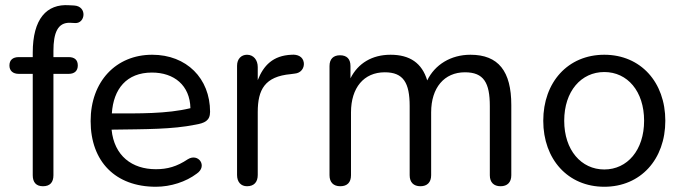

<svg xmlns="http://www.w3.org/2000/svg" viewBox="-20 -704 2604 733"><path d="M144 7C171 7 184 -8 184 -35V-422H242C265 -422 277 -434 277 -454C277 -475 265 -486 242 -486H184V-510C184 -578 200 -619 248 -617L267 -616C306 -614 314 -680 263 -683L244 -684C158 -690 105 -632 105 -503V-486H52C29 -486 16 -475 16 -454C16 -434 29 -422 52 -422H105V-35C105 -8 118 7 144 7Z M575 9C632 9 690 -10 731 -41C774 -70 737 -121 697 -96C655 -68 619 -58 575 -58C484 -58 416 -109 406 -209C539 -211 637 -210 726 -228C761 -234 782 -243 782 -277C782 -405 692 -495 561 -495C423 -495 326 -393 326 -242C326 -87 421 9 575 9ZM407 -271C413 -364 463 -427 560 -427C645 -427 705 -378 707 -291C617 -269 509 -271 407 -271Z M923 7C950 7 964 -9 964 -36V-276C964 -362 991 -412 1090 -421L1105 -423C1129 -425 1142 -444 1140 -464C1137 -488 1116 -497 1093 -495C1022 -492 986 -454 964 -398V-448C964 -475 948 -495 923 -495C902 -495 885 -480 885 -453V-36C885 -9 900 7 923 7Z M1279 7C1306 7 1320 -8 1320 -35V-275C1320 -369 1369 -428 1449 -428C1520 -428 1544 -388 1544 -299V-35C1544 -8 1559 7 1585 7C1611 7 1626 -8 1626 -35V-275C1626 -369 1676 -428 1755 -428C1827 -428 1850 -388 1850 -299V-35C1850 -8 1865 7 1891 7C1917 7 1932 -8 1932 -35V-303C1932 -432 1883 -495 1776 -495C1701 -495 1640 -457 1611 -397C1591 -463 1545 -495 1471 -495C1401 -495 1347 -463 1318 -405V-452C1318 -479 1304 -493 1278 -493C1253 -493 1238 -479 1238 -452V-35C1238 -8 1253 7 1279 7Z M2287 9C2426 9 2520 -96 2520 -243C2520 -390 2426 -495 2287 -495C2148 -495 2054 -390 2054 -243C2054 -96 2148 9 2287 9ZM2287 -57C2199 -57 2134 -131 2134 -243C2134 -356 2199 -429 2287 -429C2375 -429 2439 -356 2439 -243C2439 -131 2375 -57 2287 -57Z"/></svg>

Font: SN Pro Book
Style: Regular
Weight: 350
Designer: Tobias Whetton
Foundry: Supernotes
Version: Version 1.003;Glyphs 3.3 (3324)